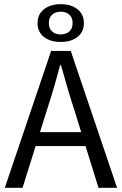

<svg xmlns="http://www.w3.org/2000/svg" viewBox="-20 -900 584 920"><path d="M3 0 225 -656H319L541 0H452L338 -367Q320 -422 304 -476.5Q288 -531 272 -588H268Q253 -531 237 -476.5Q221 -422 203 -367L88 0ZM119 -200V-267H422V-200ZM271 -699Q221 -699 190.5 -723Q160 -747 160 -789Q160 -831 190.5 -855.5Q221 -880 271 -880Q321 -880 351.5 -855.5Q382 -831 382 -789Q382 -747 351.5 -723Q321 -699 271 -699ZM271 -735Q296 -735 312 -749Q328 -763 328 -789Q328 -816 312 -830Q296 -844 271 -844Q246 -844 230 -830Q214 -816 214 -789Q214 -763 230 -749Q246 -735 271 -735Z"/></svg>

Font: Mada
Style: Regular
Weight: 400
Designer: Khaled Hosny
Version: Version 1.5